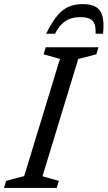

<svg xmlns="http://www.w3.org/2000/svg" viewBox="-38 -920 527 940"><path d="M255.5 -631.5 175.5 -654 186 -688.5H444L433.5 -654L345 -631L170 -57L250 -34.5L239.5 0H-18.5L-8 -34.5L80.5 -58ZM355.5 -836Q327 -836 304.8 -828Q282.5 -820 264.5 -802.2Q246.5 -784.5 231.5 -755H188Q215.5 -811 241.8 -842.5Q268 -874 298.2 -887Q328.5 -900 367.5 -900Q409 -900 432.5 -885.5Q456 -871 464 -839.2Q472 -807.5 466.5 -755H430Q432.5 -798.5 416 -817.2Q399.5 -836 355.5 -836Z"/></svg>

Font: Newsreader 12pt
Style: Italic
Weight: 400
Italic angle: -17°
Version: Version 1.003